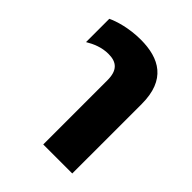

<svg xmlns="http://www.w3.org/2000/svg" viewBox="-158 -621 711 711"><g transform="rotate(45 198.0 -265.0)"><path d="M186 0H338V-364C338 -490 265 -530 167 -530C106 -530 55 -514 30 -502V-380C55 -395 85 -408 120 -408C164 -408 186 -387 186 -336Z"/></g></svg>

Font: Noto Sans Thai UI Condensed Extra
Style: Regular
Weight: 800
Width: 3
Designer: Monotype Design Team
Foundry: Monotype Imaging Inc.
Version: Version 1.901